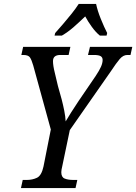

<svg xmlns="http://www.w3.org/2000/svg" viewBox="-20 -951 689 971"><path d="M86 0 95 -41H116Q144 -41 167 -52Q190 -63 200 -109L237 -296L148 -620Q140 -648 131.5 -660.5Q123 -673 98 -673H88L97 -714H336L327 -673H285Q248 -673 248 -642Q248 -619 257 -583.5Q266 -548 273 -516L292 -448Q299 -421 305 -391Q311 -361 312 -337Q324 -358 339.5 -382Q355 -406 378 -441L464 -567Q482 -594 490.5 -613Q499 -632 499 -648Q499 -661 489 -667Q479 -673 455 -673H425L435 -714H649L640 -673H624Q603 -673 585.5 -652.5Q568 -632 541 -591L333 -293L295 -111Q290 -91 290 -80Q290 -55 307 -48Q324 -41 351 -41H371L362 0ZM259 -784Q276 -803 298.5 -829Q321 -855 342.5 -882Q364 -909 378 -931H466Q473 -897 490 -855Q507 -813 522 -784L519 -771H485Q464 -788 444.5 -815Q425 -842 411 -868Q383 -841 353.5 -815Q324 -789 293 -771H256Z"/></svg>

Font: Noto Serif Condensed
Style: Italic
Weight: 400
Width: 3
Italic angle: -12°
Designer: Monotype Design Team
Foundry: Monotype Imaging Inc.
Version: Version 2.014; ttfautohint (v1.8.4.7-5d5b)